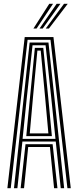

<svg xmlns="http://www.w3.org/2000/svg" viewBox="-20 -996 414 1016"><path d="M19 0 110.8 -800H262.8L354.5 0H336.8L247.2 -785.5H126L36.8 0ZM54 0 136.8 -770.8H236.5L319.5 0H301.5L275 -247H98.5L72 0ZM99.5 -261.2H273.5L251 -480.5L221.2 -756.5H152.2L122 -480.5ZM119 -275.8 138.8 -480.5 164.5 -742.8H209L235.2 -480.5L254.5 -275.8ZM137.5 -290H236L218.8 -480.5L195.5 -728.2H177.8L154.5 -480.5ZM89.2 0 115 -232.8H258.5L284 0H266.2L244.2 -218.2H129.2L107.2 0ZM156.8 -845 240.8 -976H260.8L173.5 -845ZM222 -845 318.8 -976H338.5L238.8 -845ZM189.2 -845 279.8 -976H299.8L206 -845Z"/></svg>

Font: Big Shoulders Inline Display SemiBold
Style: Regular
Weight: 600
Designer: Patric King
Foundry: XO Type Co
Version: Version 1.000